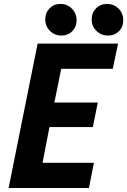

<svg xmlns="http://www.w3.org/2000/svg" viewBox="-20 -937 634 957"><path d="M22.9 0 167.5 -719.7H568.4L542 -594.2H285.2L251 -425.8H467.3L442.9 -303.7H226.6L191.9 -125.5H448.2L423.3 0ZM519 -759.8Q484.4 -759.8 460.7 -783Q437 -806.2 437 -840.3Q437 -873.5 459 -895.5Q481 -917.5 514.2 -917.5Q546.4 -917.5 569.8 -895.5Q593.3 -873.5 594.2 -837.4Q594.7 -802.7 572.8 -781.2Q550.8 -759.8 519 -759.8ZM286.1 -759.8Q252.4 -759.8 229 -783Q205.6 -806.2 205.6 -840.3Q205.6 -873 227.1 -895.3Q248.5 -917.5 280.8 -917.5Q315.4 -917.5 338.6 -893.6Q361.8 -869.6 361.8 -835.4Q361.8 -803.7 340.3 -781.7Q318.8 -759.8 286.1 -759.8Z"/></svg>

Font: Reddit Sans
Style: Bold Italic
Weight: 700
Italic angle: -11.25°
Designer: Stephen Hutchings
Version: Version 1.013